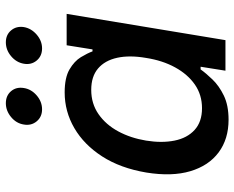

<svg xmlns="http://www.w3.org/2000/svg" viewBox="-93 -702 806 660"><g transform="rotate(-90 310.0 -372.0)"><path d="M228.5 10.7Q162.1 10.7 116.2 -23.4Q70.3 -57.6 51.5 -120.8Q32.7 -184.1 46.9 -272Q62 -361.3 102.3 -423.8Q142.6 -486.3 199.7 -519.5Q256.8 -552.7 322.3 -552.7Q373 -552.7 401.4 -536.1Q429.7 -519.5 443.4 -497.1Q457 -474.6 463.4 -457H470.2L484.4 -545.9H592.3L502 0H397L410.6 -85.4H401.4Q388.7 -67.4 366.9 -44.7Q345.2 -22 311.5 -5.6Q277.8 10.7 228.5 10.7ZM268.1 -80.6Q314 -80.6 349.4 -105.2Q384.8 -129.9 408.4 -173.1Q432.1 -216.3 440.9 -272.9Q450.7 -329.6 441.4 -372.1Q432.1 -414.6 404.5 -438Q377 -461.4 331.1 -461.4Q283.7 -461.4 247.6 -436.3Q211.4 -411.1 188.5 -368.7Q165.5 -326.2 156.7 -272.9Q147.9 -218.8 156.7 -175Q165.5 -131.3 193.4 -106Q221.2 -80.6 268.1 -80.6ZM473.6 -630.4Q447.3 -630.4 431.9 -648.9Q416.5 -667.5 420.9 -692.9Q425.3 -718.8 446.8 -736.8Q468.3 -754.9 494.6 -754.9Q520.5 -754.9 535.6 -736.8Q550.8 -718.8 546.9 -692.9Q542.5 -667.5 521 -648.9Q499.5 -630.4 473.6 -630.4ZM264.2 -630.4Q238.3 -630.4 222.9 -648.9Q207.5 -667.5 211.9 -692.9Q215.8 -718.8 237.5 -736.8Q259.3 -754.9 285.2 -754.9Q311.5 -754.9 326.7 -736.8Q341.8 -718.8 337.4 -692.9Q333.5 -667.5 312 -648.9Q290.5 -630.4 264.2 -630.4Z"/></g></svg>

Font: Inter Medium
Style: Italic
Weight: 500
Italic angle: -9.3988°
Designer: Rasmus Andersson
Foundry: rsms
Version: Version 4.001;git-66647c0bb